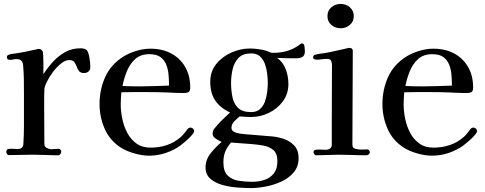

<svg xmlns="http://www.w3.org/2000/svg" viewBox="-20 -790 2470 978"><path d="M440 -448Q440 -434 431 -426Q422 -418 408 -418Q390 -418 382.5 -428Q375 -438 370.5 -451Q366 -464 358.5 -474Q351 -484 332 -484Q313 -484 291.5 -467Q270 -450 251 -425Q232 -400 219.5 -375Q207 -350 206 -334Q205 -313 205 -291.5Q205 -270 205 -249Q205 -201 205.5 -152.5Q206 -104 206 -56Q206 -43 218 -36.5Q230 -30 241 -30Q251 -30 260 -31Q269 -32 279 -32Q284 -32 288 -27Q292 -22 292 -18Q292 -12 287.5 -5.5Q283 1 277 1Q245 1 213 -0.5Q181 -2 149 -2Q118 -2 87 -1Q56 0 24 0Q19 0 15.5 -6Q12 -12 12 -16Q12 -29 22 -31Q33 -33 46 -32Q59 -31 70 -31Q98 -31 99 -57Q102 -103 102 -149Q102 -195 102 -241V-315Q102 -350 101.5 -385Q101 -420 98 -455Q97 -472 89 -480.5Q81 -489 63 -489Q55 -489 47 -487Q39 -485 31 -485Q15 -485 15 -499Q15 -508 24 -511Q34 -515 45.5 -516Q57 -517 67 -519Q107 -525 144 -534Q147 -534 161 -537.5Q175 -541 176 -541Q190 -541 197 -529Q199 -526 200 -510Q201 -494 201 -473.5Q201 -453 201 -435.5Q201 -418 201 -412Q223 -446 250.5 -476Q278 -506 312.5 -525Q347 -544 390 -544Q418 -544 425.5 -529.5Q433 -515 436 -492Q438 -482 439 -470.5Q440 -459 440 -448Z M841 -354Q841 -382 838.5 -410Q836 -438 826.5 -461.5Q817 -485 797 -499.5Q777 -514 741 -514Q696 -514 668.5 -489Q641 -464 626 -426.5Q611 -389 604 -352Q626 -351 648.5 -350.5Q671 -350 693 -350Q730 -350 767 -351.5Q804 -353 841 -354ZM969 -122Q969 -119 967 -115Q962 -106 949 -92.5Q936 -79 921.5 -67Q907 -55 898 -48Q864 -24 823 -10.5Q782 3 740 3Q705 3 664.5 -8.5Q624 -20 594 -39Q538 -76 512.5 -135.5Q487 -195 487 -260Q487 -334 516 -398Q545 -462 609 -502Q638 -520 675 -531Q712 -542 746 -542Q806 -542 851.5 -518Q897 -494 923 -449.5Q949 -405 949 -344Q949 -325 939.5 -320.5Q930 -316 913 -316Q893 -316 873 -317Q853 -318 833 -319Q806 -320 779.5 -320.5Q753 -321 727 -321Q695 -321 662.5 -321Q630 -321 598 -320Q597 -304 596 -289Q595 -274 595 -258Q595 -223 603 -184.5Q611 -146 628.5 -113Q646 -80 675 -59Q704 -38 747 -38Q791 -38 830 -51Q869 -64 902 -93Q912 -102 919.5 -112Q927 -122 935 -132Q941 -140 951 -140Q958 -140 963.5 -134.5Q969 -129 969 -122Z M1393 31Q1393 -8 1372.5 -25.5Q1352 -43 1321.5 -48.5Q1291 -54 1262 -56L1157 -64Q1137 -41 1127.5 -18Q1118 5 1118 37Q1118 83 1139.5 104Q1161 125 1194.5 130.5Q1228 136 1264 136Q1299 136 1328 126Q1357 116 1375 93Q1393 70 1393 31ZM1344 -368Q1344 -389 1341 -414.5Q1338 -440 1329.5 -464Q1321 -488 1304 -503Q1287 -518 1259 -518Q1217 -518 1195 -495Q1173 -472 1165 -437.5Q1157 -403 1157 -368Q1157 -332 1163.5 -297.5Q1170 -263 1192 -241Q1214 -219 1259 -219Q1287 -219 1304 -234Q1321 -249 1329.5 -272.5Q1338 -296 1341 -321.5Q1344 -347 1344 -368ZM1533 -530Q1533 -507 1520.5 -500Q1508 -493 1488 -493Q1464 -493 1440 -493.5Q1416 -494 1392 -495Q1423 -472 1436 -436Q1449 -400 1449 -362Q1449 -312 1421 -274Q1393 -236 1349.5 -215Q1306 -194 1259 -194Q1244 -194 1229.5 -195Q1215 -196 1201 -197Q1188 -187 1173.5 -172Q1159 -157 1159 -139Q1159 -125 1173 -118Q1187 -111 1205 -109Q1223 -107 1233 -106L1356 -96Q1391 -94 1424 -83Q1457 -72 1479 -48.5Q1501 -25 1501 16Q1501 58 1476.5 87.5Q1452 117 1414 134.5Q1376 152 1334.5 160Q1293 168 1259 168Q1232 168 1193 165.5Q1154 163 1116 153Q1078 143 1052.5 121.5Q1027 100 1027 62Q1027 23 1054 -10.5Q1081 -44 1109 -67Q1097 -72 1080 -83Q1063 -94 1063 -108Q1063 -124 1071.5 -134.5Q1080 -145 1089 -155Q1104 -172 1120 -187Q1136 -202 1152 -217Q1101 -241 1076 -278.5Q1051 -316 1051 -373Q1051 -426 1081.5 -464Q1112 -502 1159 -522.5Q1206 -543 1254 -543Q1277 -543 1307.5 -538Q1338 -533 1359 -522Q1364 -521 1368 -521Q1372 -521 1376 -521Q1412 -521 1446 -531.5Q1480 -542 1508 -564Q1510 -566 1512.5 -567.5Q1515 -569 1518 -569Q1529 -569 1531 -553.5Q1533 -538 1533 -530Z M1864 -15Q1864 -9 1858.5 -4Q1853 1 1847 1Q1812 1 1777 -0.5Q1742 -2 1707 -2Q1678 -2 1648.5 -0.5Q1619 1 1590 1Q1585 1 1581 -4.5Q1577 -10 1577 -14Q1577 -26 1588 -27Q1600 -29 1613.5 -28Q1627 -27 1639 -27Q1652 -27 1661 -33.5Q1670 -40 1670 -53V-183L1671 -457Q1671 -471 1666.5 -480.5Q1662 -490 1645 -490Q1632 -490 1618.5 -488Q1605 -486 1591 -486Q1587 -486 1581 -488.5Q1575 -491 1575 -496Q1575 -509 1585 -511Q1598 -515 1611 -516.5Q1624 -518 1637 -520Q1665 -525 1692.5 -531.5Q1720 -538 1748 -544Q1754 -546 1759 -546Q1777 -546 1777 -531Q1777 -412 1776 -292.5Q1775 -173 1775 -53Q1775 -35 1792 -31.5Q1809 -28 1822 -28Q1830 -28 1837.5 -28.5Q1845 -29 1852 -29Q1856 -29 1860 -24Q1864 -19 1864 -15ZM1782 -708Q1782 -680 1762 -663Q1742 -646 1715 -646Q1688 -646 1668 -663Q1648 -680 1648 -708Q1648 -736 1668 -753Q1688 -770 1715 -770Q1742 -770 1762 -753Q1782 -736 1782 -708Z M2282 -354Q2282 -382 2279.5 -410Q2277 -438 2267.5 -461.5Q2258 -485 2238 -499.5Q2218 -514 2182 -514Q2137 -514 2109.5 -489Q2082 -464 2067 -426.5Q2052 -389 2045 -352Q2067 -351 2089.5 -350.5Q2112 -350 2134 -350Q2171 -350 2208 -351.5Q2245 -353 2282 -354ZM2410 -122Q2410 -119 2408 -115Q2403 -106 2390 -92.5Q2377 -79 2362.5 -67Q2348 -55 2339 -48Q2305 -24 2264 -10.5Q2223 3 2181 3Q2146 3 2105.5 -8.5Q2065 -20 2035 -39Q1979 -76 1953.5 -135.5Q1928 -195 1928 -260Q1928 -334 1957 -398Q1986 -462 2050 -502Q2079 -520 2116 -531Q2153 -542 2187 -542Q2247 -542 2292.5 -518Q2338 -494 2364 -449.5Q2390 -405 2390 -344Q2390 -325 2380.5 -320.5Q2371 -316 2354 -316Q2334 -316 2314 -317Q2294 -318 2274 -319Q2247 -320 2220.5 -320.5Q2194 -321 2168 -321Q2136 -321 2103.5 -321Q2071 -321 2039 -320Q2038 -304 2037 -289Q2036 -274 2036 -258Q2036 -223 2044 -184.5Q2052 -146 2069.5 -113Q2087 -80 2116 -59Q2145 -38 2188 -38Q2232 -38 2271 -51Q2310 -64 2343 -93Q2353 -102 2360.5 -112Q2368 -122 2376 -132Q2382 -140 2392 -140Q2399 -140 2404.5 -134.5Q2410 -129 2410 -122Z"/></svg>

Font: Kaisei Decol Medium
Style: Regular
Weight: 500
Designer: Font-Kai, 金井和夫
Foundry: KAZUO KANAI
Version: Version 5.003